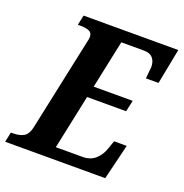

<svg xmlns="http://www.w3.org/2000/svg" viewBox="-149 -828 902 943"><g transform="rotate(20 301.5 -357.0)"><path d="M-10 -52H2Q36 -52 57 -64.5Q78 -77 86 -112L189 -596Q194 -614 194 -626Q194 -647 177.5 -654.5Q161 -662 129 -662H118L129 -714H624L588 -529H522Q528 -583 528 -590Q528 -619 513 -636.5Q498 -654 465 -654H348L295 -403H499L486 -344H282L222 -60H362Q402 -60 428 -83Q454 -106 466 -142L481 -185H547L502 0H-21Z"/></g></svg>

Font: Noto Serif Narrow
Style: Bold Italic
Weight: 700
Width: 4
Italic angle: -12°
Designer: Monotype Design Team
Foundry: Monotype Imaging Inc.
Version: Version 1.001